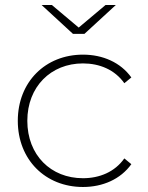

<svg xmlns="http://www.w3.org/2000/svg" viewBox="-20 -742 591 766"><path d="M311 4C390 4 461 -27 504 -87L476 -110C438 -56 377 -31 311 -31C183 -31 89 -123 89 -260C89 -396 183 -489 311 -489C377 -489 438 -464 476 -410L504 -433C461 -493 390 -524 311 -524C161 -524 51 -415 51 -260C51 -105 161 4 311 4ZM442 -722H401L294 -632L187 -722H146L271 -607H317Z"/></svg>

Font: Montserrat-Alt1 ExtLt
Style: Regular
Weight: 200
Designer: Differentunic
Foundry: Differentunic
Version: Version 7.222